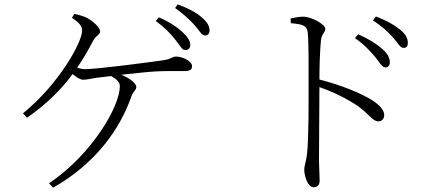

<svg xmlns="http://www.w3.org/2000/svg" viewBox="-20 -823 2040 886"><path d="M788 -641C809 -616 819 -592 834 -592C849 -592 858 -600 858 -615C858 -635 846 -653 820 -677C797 -698 762 -722 713 -743L699 -726C740 -696 767 -668 788 -641ZM877 -708C900 -683 910 -659 926 -659C938 -659 947 -667 947 -682C947 -702 937 -721 911 -743C887 -764 851 -784 800 -803L788 -786C831 -755 855 -732 877 -708ZM225 43C421 -68 534 -227 587 -380C594 -401 609 -406 609 -422C609 -438 580 -462 539 -478C597 -484 658 -491 692 -493C738 -496 801 -495 829 -495C862 -495 866 -504 866 -519C866 -540 824 -562 792 -562C774 -562 769 -549 727 -544C670 -536 432 -504 373 -504C361 -504 350 -506 336 -511C365 -552 389 -595 412 -639C422 -658 442 -662 442 -679C442 -695 410 -725 384 -739C370 -747 346 -754 323 -759L312 -741C343 -720 359 -704 359 -682C359 -628 252 -435 86 -300L105 -280C197 -344 263 -411 315 -481C332 -467 351 -455 364 -455C383 -455 407 -462 433 -465L493 -472C516 -459 533 -445 533 -426C533 -328 399 -106 206 23Z M1709 -563C1731 -537 1742 -512 1758 -512C1771 -512 1779 -521 1779 -535C1779 -556 1768 -577 1742 -599C1718 -620 1682 -643 1633 -665L1618 -647C1662 -617 1687 -588 1709 -563ZM1792 -652C1815 -626 1826 -602 1842 -602C1855 -602 1862 -609 1862 -625C1862 -646 1852 -666 1825 -687C1801 -707 1765 -728 1715 -747L1701 -729C1745 -700 1769 -677 1792 -652ZM1321 -738 1322 -716C1377 -711 1397 -705 1400 -674C1405 -623 1404 -518 1404 -438C1404 -358 1405 -188 1397 -114C1393 -77 1384 -60 1384 -39C1384 -14 1399 41 1427 41C1445 41 1455 31 1455 10C1455 -7 1453 -36 1452 -79L1454 -421C1525 -396 1583 -366 1631 -334C1687 -293 1700 -263 1726 -263C1744 -263 1753 -277 1753 -292C1753 -317 1727 -341 1700 -359C1645 -394 1549 -432 1454 -456C1454 -509 1456 -587 1461 -637C1465 -669 1481 -672 1481 -690C1481 -711 1418 -746 1378 -746C1362 -746 1346 -743 1321 -738Z"/></svg>

Font: Noto Serif KR Light
Style: Regular
Weight: 300
Designer: Ryoko NISHIZUKA 西塚涼子 (kana & ideographs); Frank Grießhammer (Latin, Greek & Cyrillic); Wenlong ZHANG 张文龙 (bopomofo); San
Foundry: Adobe
Version: Version 2.001;hotconv 1.1.0;makeotfexe 2.6.0